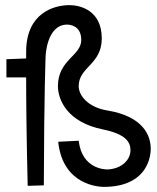

<svg xmlns="http://www.w3.org/2000/svg" viewBox="-20 -727 613 749"><path d="M377 -577C377 -688 291 -707 251 -707C190 -707 82 -676 82 -525V-499L5 -496V-425H82C82 -343 83 -208 88 -2L151 -4C152 -370 158 -509 158 -509C158 -509 162 -631 242 -631C248 -631 297 -630 297 -571C297 -509 206 -494 206 -391C206 -338 242 -250 382 -222C469 -204 489 -174 489 -141C489 -103 454 -68 399 -66C392 -66 300 -66 287 -178L207 -174C225 -2 370 2 385 2C541 2 568 -99 568 -147C568 -199 538 -273 399 -296C325 -308 287 -353 287 -391C287 -466 377 -475 377 -577Z"/></svg>

Font: Englebert
Style: Regular
Weight: 400
Designer: Astigmatic (AOETI)
Foundry: Astigmatic (AOETI)
Version: Version 1.000